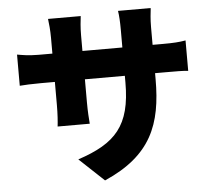

<svg xmlns="http://www.w3.org/2000/svg" viewBox="-58 -870 1116 1006"><g transform="rotate(-5 500.0 -366.5)"><path d="M764 -613V-707C764 -748 768 -780 771 -806H599C603 -781 605 -748 605 -707V-613H395V-695C395 -738 399 -772 402 -796H230C233 -772 237 -737 237 -696V-613H165C111 -613 75 -620 52 -624V-460C81 -462 111 -464 165 -464H237V-343C237 -294 234 -255 231 -230H400C398 -255 395 -294 395 -343V-464H605V-428C605 -202 524 -115 324 -49L454 73C703 -36 764 -195 764 -432V-464H818C875 -464 910 -464 938 -461V-621C903 -615 875 -613 817 -613Z"/></g></svg>

Font: Noto Sans CJK KR Black
Style: Regular
Weight: 900
Designer: Ryoko NISHIZUKA (kana & ideographs); Paul D. Hunt (Latin, Greek & Cyrillic); Wenlong ZHANG (bopomofo); Sandoll Communica
Foundry: Adobe Systems Incorporated
Version: Version 1.004;PS 1.004;hotconv 1.0.82;makeotf.lib2.5.63406